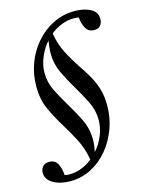

<svg xmlns="http://www.w3.org/2000/svg" viewBox="-141 -791 814 1071"><g transform="rotate(-15 266.0 -255.5)"><path d="M397 -711Q450 -711 487.5 -691.5Q525 -672 525 -632Q525 -612 514 -596Q503 -580 477 -580Q444 -580 428.5 -607Q413 -634 411 -670Q398 -673 382 -673Q345 -673 310.5 -659Q276 -645 247 -622Q257 -559 283 -508Q309 -457 345 -403Q369 -368 390 -331.5Q411 -295 424 -252.5Q437 -210 437 -156Q437 -86 413.5 -22Q390 42 348.5 92Q307 142 251 171Q195 200 130 200Q72 200 32 177Q-8 154 -8 115Q-8 95 4.5 80Q17 65 42 65Q77 65 91 94Q105 123 107 159Q121 162 135 162Q171 162 205 148.5Q239 135 268 112Q255 42 227.5 -10.5Q200 -63 171 -110Q133 -172 107.5 -228.5Q82 -285 82 -360Q82 -429 105.5 -492Q129 -555 172 -604.5Q215 -654 272.5 -682.5Q330 -711 397 -711ZM214 -590Q183 -554 164.5 -509.5Q146 -465 146 -420Q146 -365 171 -315.5Q196 -266 226 -216Q258 -164 284.5 -109.5Q311 -55 311 8Q311 24 309 40.5Q307 57 303 78Q334 43 352 -1Q370 -45 370 -90Q370 -146 345 -196Q320 -246 290 -296Q259 -348 233 -402Q207 -456 207 -517Q207 -532 209 -550Q211 -568 214 -590Z"/></g></svg>

Font: Castoro
Style: Italic
Weight: 400
Italic angle: -11°
Designer: John Hudson with Paul Hanslow, assisted by Kaja Sojewska.
Foundry: Tiro Typeworks Ltd.
Version: Version 2.04